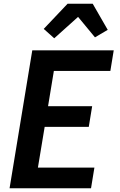

<svg xmlns="http://www.w3.org/2000/svg" viewBox="-20 -1003 640 1023"><path d="M31 0 152 -735H586L568 -625H267L236 -437H471L453 -327H218L182 -110H483L465 0ZM269 -799 213 -849 340 -983H474L554 -844L486 -804L396 -913Z"/></svg>

Font: Iosevka Extrabold Extended
Style: Italic
Weight: 800
Width: 7
Italic angle: -9°
Monospace: yes
Designer: Belleve Invis
Foundry: Belleve Invis
Version: Version 32.5.0; ttfautohint (v1.8.4)